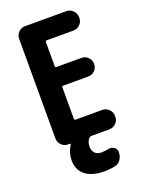

<svg xmlns="http://www.w3.org/2000/svg" viewBox="-173 -812 846 1115"><g transform="rotate(-20 250.0 -255.0)"><path d="M382.8 -730.5Q406.2 -730.5 423.3 -713.4Q440.4 -696.3 440.4 -672.9V-667Q440.4 -643.6 423.3 -627Q406.2 -610.4 382.8 -610.4H217.8Q210 -610.4 210 -601.6V-454.1Q210 -445.3 217.8 -445.3H373Q396.5 -445.3 413.1 -428.2Q429.7 -411.1 429.7 -387.7V-386.7Q429.7 -363.3 413.1 -346.7Q396.5 -330.1 373 -330.1H217.8Q210 -330.1 210 -322.3V-128.9Q210 -120.1 217.8 -120.1H382.8Q406.2 -120.1 423.3 -103Q440.4 -85.9 440.4 -63.5V-56.6Q440.4 -33.2 423.3 -16.6Q406.2 0 382.8 0H272.5Q264.6 0 256.8 6.8Q240.2 26.4 240.2 54.7Q240.2 81.1 254.4 95.7Q268.6 110.4 294.9 110.4Q313.5 110.4 336.9 105.5Q356.4 100.6 373 111.8Q389.6 123 389.6 141.6V142.6Q389.6 168.9 375 189.5Q360.4 210 335.9 213.9Q305.7 219.7 275.4 219.7Q198.2 219.7 156.7 187Q115.2 154.3 115.2 94.7Q115.2 47.9 141.6 6.8Q143.6 4.9 142.1 2.4Q140.6 0 137.7 0H127Q103.5 0 86.9 -17.1Q70.3 -34.2 70.3 -56.6V-672.9Q70.3 -696.3 86.9 -713.4Q103.5 -730.5 127 -730.5Z"/></g></svg>

Font: Rounded Mgen+ 1m bold
Style: Bold
Weight: 700
Designer: [Source Han Sans]
Ryoko NISHIZUKA  (kana & ideographs); Paul D. Hunt (Latin, Greek & Cyrillic); Wenlong ZHANG  (bopomofo
Version: Version 1.059.20150602